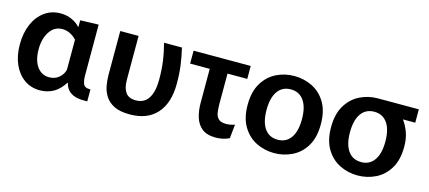

<svg xmlns="http://www.w3.org/2000/svg" viewBox="-47 -912 2918 1305"><g transform="rotate(15 1412.5 -259.5)"><path d="M253 11Q190 11 142.5 -23Q95 -57 68.5 -117Q42 -177 42 -256Q42 -337 69 -399Q96 -461 144.5 -496Q193 -531 257 -531Q300 -531 336 -514.5Q372 -498 394 -473H396V-520L525 -524V-166Q525 -131 534.5 -107Q544 -83 585 -84V0Q549 2 515.5 -4Q482 -10 458 -30Q434 -50 425 -88H423Q390 -36 347.5 -12.5Q305 11 253 11ZM291 -91Q333 -91 361 -115.5Q389 -140 396 -172V-383Q377 -405 350.5 -418Q324 -431 296 -431Q240 -431 207 -381.5Q174 -332 174 -257Q174 -180 206 -135.5Q238 -91 291 -91Z M886 11Q817 11 776 -9.5Q735 -30 713.5 -63.5Q692 -97 685 -135.5Q678 -174 678 -210V-520H807V-212Q807 -154 829 -123Q851 -92 901 -92Q961 -92 990 -138.5Q1019 -185 1019 -268Q1019 -340 1011 -398.5Q1003 -457 986 -520H1112Q1126 -461 1134 -403Q1142 -345 1142 -274Q1142 -137 1075.5 -63Q1009 11 886 11Z M1491 12Q1429 12 1394.5 -15.5Q1360 -43 1346 -89Q1332 -135 1332 -189V-429H1194V-520H1596V-429H1457V-215Q1457 -183 1461 -156Q1465 -129 1481.5 -112.5Q1498 -96 1536 -96Q1548 -96 1563.5 -98.5Q1579 -101 1596 -107L1586 -9Q1561 3 1536 7.5Q1511 12 1491 12Z M1902 11Q1834 11 1775.5 -18Q1717 -47 1680.5 -107Q1644 -167 1644 -260Q1644 -353 1680.5 -413Q1717 -473 1775.5 -502Q1834 -531 1902 -531Q1969 -531 2028 -502Q2087 -473 2123 -413Q2159 -353 2159 -260Q2159 -167 2123 -107Q2087 -47 2028 -18Q1969 11 1902 11ZM1902 -83Q1961 -83 1993.5 -129Q2026 -175 2026 -260Q2026 -345 1993.5 -391Q1961 -437 1902 -437Q1842 -437 1809.5 -391Q1777 -345 1777 -260Q1777 -175 1809.5 -129Q1842 -83 1902 -83Z M2489 11Q2421 11 2362.5 -18Q2304 -47 2267.5 -107Q2231 -167 2231 -260Q2231 -353 2267.5 -413Q2304 -473 2362.5 -502Q2421 -531 2489 -531Q2489 -531 2489 -531H2776V-437H2689Q2714 -404 2730 -360Q2746 -316 2746 -260Q2746 -167 2710 -107Q2674 -47 2615 -18Q2556 11 2489 11ZM2489 -83Q2548 -83 2580.5 -129Q2613 -175 2613 -260Q2613 -345 2580.5 -391Q2548 -437 2489 -437Q2429 -437 2396.5 -391Q2364 -345 2364 -260Q2364 -175 2396.5 -129Q2429 -83 2489 -83Z"/></g></svg>

Font: Murecho Medium
Style: Regular
Weight: 500
Designer: Neil Summerour
Foundry: Positype
Version: Version 1.010; ttfautohint (v1.8.3)